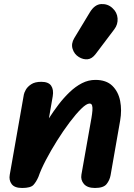

<svg xmlns="http://www.w3.org/2000/svg" viewBox="-20 -934 665 954"><path d="M452 0Q414 0 397 -19.8Q380 -39.5 384.5 -66L434.5 -348.5Q438 -369 439.2 -385Q440.5 -401 437.5 -410.2Q434.5 -419.5 425 -419.5Q410 -419.5 383.8 -393.8Q357.5 -368 326 -326.2Q294.5 -284.5 263.8 -235.5Q233 -186.5 208.2 -139.2Q183.5 -92 171 -55.5Q160 -30 146 -15Q132 0 90 0Q52 0 37.8 -19.5Q23.5 -39 28.5 -66L98.5 -464Q100 -473 108.2 -488Q116.5 -503 135 -515.2Q153.5 -527.5 185 -527.5Q221 -527.5 234.2 -508Q247.5 -488.5 242 -455.5L223 -346Q245.5 -381 271.2 -414.8Q297 -448.5 326 -476.2Q355 -504 387 -520.5Q419 -537 454 -537Q508 -537 538 -507.8Q568 -478.5 577 -432.5Q586 -386.5 577 -335L529.5 -63.5Q525 -38.5 509.5 -19.2Q494 0 452 0ZM372 -650.5Q349 -664.5 340.8 -690.8Q332.5 -717 349 -744.5L426 -872Q450 -912 482.8 -913.8Q515.5 -915.5 538.5 -894Q562 -873 564.2 -843Q566.5 -813 548 -788.5L455.5 -666Q437 -641.5 415.2 -639.5Q393.5 -637.5 372 -650.5Z"/></svg>

Font: Edu QLD Hand
Style: Regular
Weight: 400
Designer: Tina and Corey Anderson, Eben Sorkin
Foundry: Sorkin Type Co.
Version: Version 2.000